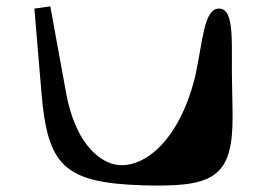

<svg xmlns="http://www.w3.org/2000/svg" viewBox="-20 -582 818 603"><path d="M88 -555 110 -293C129 -62 180 -8 428 0C636 6 704 -19 710 -186C711 -220 710 -260 709 -307C705 -437 721 -556 667 -555C620 -554 617 -452 593 -342C540 -128 423 -50 343 -65C283 -77 215 -143 188 -288L138 -562Z"/></svg>

Font: Venom Sans
Style: Bd
Weight: 700
Version: Version 1.001